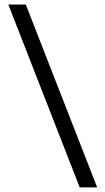

<svg xmlns="http://www.w3.org/2000/svg" viewBox="-20 -690 456 830"><path d="M400 120H324.5L16 -670.5H91.5Z"/></svg>

Font: Anek Odia
Style: Regular
Weight: 400
Designer: Yesha Goshar & Mahesh Sahu (Odia), Yesha Goshar (Latin)
Foundry: Ek Type
Version: Version 1.003